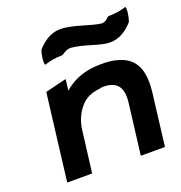

<svg xmlns="http://www.w3.org/2000/svg" viewBox="-129 -824 880 934"><g transform="rotate(-20 311.0 -356.5)"><path d="M525 -692C522 -692 507 -669 484 -670C436 -674 348 -713 284 -713C232 -713 195 -684 164 -650C153 -618 151 -584 156 -575C185 -584 213 -590 248 -590C256 -590 274 -611 302 -610C369 -604 441 -569 489 -569C543 -569 579 -597 610 -631C621 -663 624 -697 619 -706C590 -697 560 -692 525 -692ZM432 -485C416 -485 399 -485 383 -484C310 -479 257 -452 219 -418L226 -476L116 -449L61 0H190L217 -216C223 -264 242 -301 266 -328C289 -355 321 -371 365 -375C371 -377 377 -378 384 -378C459 -378 484 -338 474 -260L442 0H567L600 -270C616 -404 574 -478 432 -485Z"/></g></svg>

Font: Bluebird
Style: ExtObl
Weight: 400
Designer: Jasper
Foundry: Cannot Into Space Fonts
Version: Version 0.98